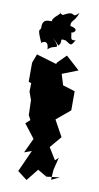

<svg xmlns="http://www.w3.org/2000/svg" viewBox="-88 -791 441 852"><g transform="rotate(10 132.5 -365.5)"><path d="M203 0 206 -45 220 -102 205 -88 172 -142 216 -194 176 -267C197 -284 217 -302 238 -319V-405L183 -422L168 -471L239 -499L177 -555L139 -517L136 -510L45 -537L30 -497V-411L42 -407L41 -369L54 -333L56 -265L67 -245L47 -227L95 -165L64 -99L97 -111L53 -13L96 20L139 -34L180 -10L240 -17ZM132 -592C153 -616 124 -626 160 -620C188 -602 186 -600 203 -628C175 -623 185 -638 177 -663C173 -649 225 -677 169 -687C166 -714 183 -705 199 -751C163 -715 187 -764 128 -729C128 -729 98 -739 118 -736C91 -708 99 -722 84 -699C95 -683 43 -711 43 -662C46 -635 20 -667 55 -590C41 -579 85 -626 87 -567C113 -597 153 -566 101 -624Z"/></g></svg>

Font: Asimov Aggro
Style: Medium
Weight: 500
Designer: Google
Version: Version 2.000980; 2014